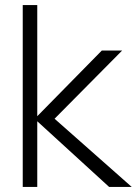

<svg xmlns="http://www.w3.org/2000/svg" viewBox="-20 -740 542 760"><path d="M70 -720H127.5V-280L383 -540H463.5L196 -270L501.5 0H412L127.5 -260V0H70Z"/></svg>

Font: Vela Sans Light
Style: Regular
Weight: 300
Designer: Principal design: Mikhail Sharanda - project Manrope.
Design modification: Ravid Balaliev
Foundry: Mikhail Sharanda
Version: Version 1.001